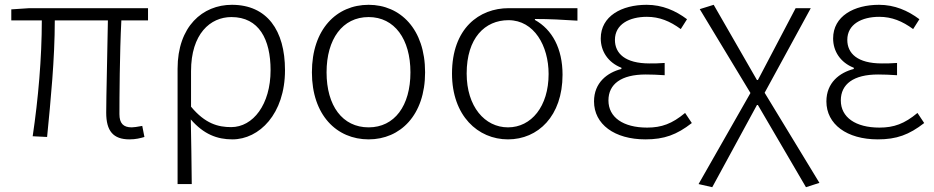

<svg xmlns="http://www.w3.org/2000/svg" viewBox="-20 -567 3888 799"><path d="M519 13C545 13 564 8 581 3L572 -43C550 -39 537 -37 528 -37C493 -37 477 -54 477 -92C477 -155 478 -348 485 -482H596V-533H102L27 -528V-482H154C154 -326 139 -154 116 0L176 3C191 -150 208 -322 208 -482H429C427 -352 422 -164 422 -98C422 -22 451 13 519 13Z M719 199H778C777 97 776 32 774 -70C828 -8 884 13 947 13C1059 13 1166 -93 1166 -275C1166 -441 1091 -547 945 -547C823 -547 719 -457 719 -281ZM942 -38C888 -38 834 -52 775 -123V-271C775 -426 855 -496 943 -496C1058 -496 1106 -403 1106 -275C1106 -132 1033 -38 942 -38Z M1514 13C1646 13 1749 -88 1749 -266C1749 -446 1646 -547 1514 -547C1381 -547 1278 -446 1278 -266C1278 -88 1381 13 1514 13ZM1514 -37C1405 -37 1339 -127 1339 -266C1339 -404 1405 -496 1514 -496C1622 -496 1688 -404 1688 -266C1688 -127 1622 -37 1514 -37Z M2094 13C2219 13 2321 -84 2321 -256C2321 -365 2278 -444 2206 -484V-488C2267 -488 2321 -485 2383 -481V-533H2097C1974 -533 1861 -449 1861 -261C1861 -85 1969 13 2094 13ZM2094 -37C1997 -37 1922 -124 1922 -261C1922 -409 1998 -483 2096 -483C2203 -483 2263 -376 2263 -259C2263 -124 2191 -37 2094 -37Z M2666 13C2744 13 2796 -6 2859 -55L2831 -97C2777 -52 2733 -36 2673 -36C2573 -36 2512 -79 2512 -149C2512 -217 2565 -257 2667 -257C2692 -257 2715 -256 2746 -254V-305C2719 -303 2703 -303 2683 -303C2581 -303 2539 -345 2539 -401C2539 -466 2599 -497 2672 -497C2724 -497 2768 -479 2813 -446L2839 -487C2791 -523 2736 -547 2671 -547C2567 -547 2480 -500 2480 -407C2480 -354 2510 -307 2566 -285V-280C2507 -265 2452 -223 2452 -145C2452 -50 2537 13 2666 13Z M2944 212 3130 -130H3134L3334 212L3390 194L3162 -181L3354 -533H3291L3134 -234H3130L2950 -547L2892 -529L3103 -180L2887 199Z M3633 13C3711 13 3763 -6 3826 -55L3798 -97C3744 -52 3700 -36 3640 -36C3540 -36 3479 -79 3479 -149C3479 -217 3532 -257 3634 -257C3659 -257 3682 -256 3713 -254V-305C3686 -303 3670 -303 3650 -303C3548 -303 3506 -345 3506 -401C3506 -466 3566 -497 3639 -497C3691 -497 3735 -479 3780 -446L3806 -487C3758 -523 3703 -547 3638 -547C3534 -547 3447 -500 3447 -407C3447 -354 3477 -307 3533 -285V-280C3474 -265 3419 -223 3419 -145C3419 -50 3504 13 3633 13Z"/></svg>

Font: Source Han Sans SC Light
Style: Regular
Weight: 300
Designer: Ryoko NISHIZUKA (kana & ideographs); Paul D. Hunt (Latin, Greek & Cyrillic); Wenlong ZHANG (bopomofo); Sandoll Communica
Foundry: Adobe Systems Incorporated
Version: Version 1.004;PS 1.004;hotconv 1.0.82;makeotf.lib2.5.63406